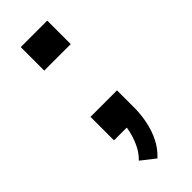

<svg xmlns="http://www.w3.org/2000/svg" viewBox="-222 -531 728 728"><g transform="rotate(-45 142.0 -167.5)"><path d="M139 165 83 121Q102 103 114 79.5Q126 56 133 30.5Q140 5 141 -18L163 0H71V-126H213V-31Q213 3 205.5 39.5Q198 76 182 108Q166 140 139 165ZM71 -374V-500H213V-374Z"/></g></svg>

Font: Nunito Sans 6pt SemiBold
Style: Regular
Weight: 600
Version: Version 3.101;gftools[0.9.27]